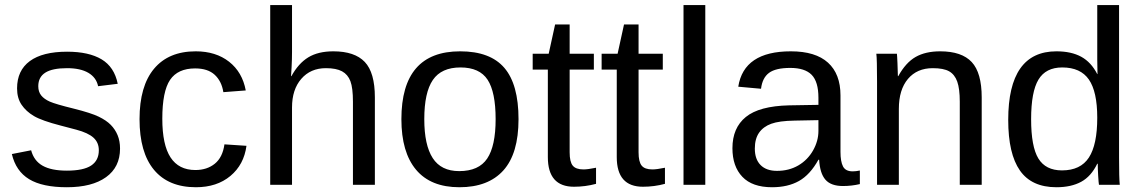

<svg xmlns="http://www.w3.org/2000/svg" viewBox="-20 -745 4599 774"><path d="M463.9 -146Q463.9 -71.3 407.5 -30.8Q351.1 9.8 249.5 9.8Q150.9 9.8 97.4 -22.7Q43.9 -55.2 27.8 -124L105.5 -139.2Q116.7 -96.7 151.9 -76.9Q187 -57.1 249.5 -57.1Q316.4 -57.1 347.4 -77.6Q378.4 -98.1 378.4 -139.2Q378.4 -170.4 356.9 -189.9Q335.4 -209.5 287.6 -222.2L224.6 -238.8Q148.9 -258.3 116.9 -277.1Q85 -295.9 66.9 -322.8Q48.8 -349.6 48.8 -388.7Q48.8 -460.9 100.3 -498.8Q151.9 -536.6 250.5 -536.6Q337.9 -536.6 389.4 -505.9Q440.9 -475.1 454.6 -407.2L375.5 -397.5Q368.2 -432.6 336.2 -451.4Q304.2 -470.2 250.5 -470.2Q190.9 -470.2 162.6 -452.1Q134.3 -434.1 134.3 -397.5Q134.3 -375 146 -360.4Q157.7 -345.7 180.7 -335.4Q203.6 -325.2 277.3 -307.1Q347.2 -289.6 377.9 -274.7Q408.7 -259.8 426.5 -241.7Q444.3 -223.6 454.1 -200Q463.9 -176.3 463.9 -146Z M634.3 -266.6Q634.3 -161.1 667.5 -110.4Q700.7 -59.6 767.6 -59.6Q814.5 -59.6 845.9 -85Q877.4 -110.4 884.8 -163.1L973.6 -157.2Q963.4 -81.1 908.7 -35.6Q854 9.8 770 9.8Q659.2 9.8 600.8 -60.3Q542.5 -130.4 542.5 -264.6Q542.5 -397.9 601.1 -468Q659.7 -538.1 769 -538.1Q850.1 -538.1 903.6 -496.1Q957 -454.1 970.7 -380.4L880.4 -373.5Q873.5 -417.5 845.7 -443.4Q817.9 -469.2 766.6 -469.2Q696.8 -469.2 665.5 -422.9Q634.3 -376.5 634.3 -266.6Z M1154.8 -438Q1183.1 -489.7 1222.9 -513.9Q1262.7 -538.1 1323.7 -538.1Q1409.7 -538.1 1450.4 -495.4Q1491.2 -452.6 1491.2 -352.1V0H1402.8V-335Q1402.8 -390.6 1392.6 -417.7Q1382.3 -444.8 1358.9 -457.5Q1335.4 -470.2 1293.9 -470.2Q1231.9 -470.2 1194.6 -427.2Q1157.2 -384.3 1157.2 -311.5V0H1069.3V-724.6H1157.2V-536.1Q1157.2 -506.3 1155.5 -474.6Q1153.8 -442.9 1153.3 -438Z M2070.3 -264.6Q2070.3 -126 2009.3 -58.1Q1948.2 9.8 1832 9.8Q1716.3 9.8 1657.2 -60.8Q1598.1 -131.3 1598.1 -264.6Q1598.1 -538.1 1835 -538.1Q1956.1 -538.1 2013.2 -471.4Q2070.3 -404.8 2070.3 -264.6ZM1978 -264.6Q1978 -374 1945.6 -423.6Q1913.1 -473.1 1836.4 -473.1Q1759.3 -473.1 1724.9 -422.6Q1690.4 -372.1 1690.4 -264.6Q1690.4 -160.2 1724.4 -107.7Q1758.3 -55.2 1831.1 -55.2Q1910.2 -55.2 1944.1 -106Q1978 -156.7 1978 -264.6Z M2382.8 -3.9Q2339.4 7.8 2293.9 7.8Q2188.5 7.8 2188.5 -111.8V-464.4H2127.4V-528.3H2191.9L2217.8 -646.5H2276.4V-528.3H2374V-464.4H2276.4V-130.9Q2276.4 -92.8 2288.8 -77.4Q2301.3 -62 2332 -62Q2349.6 -62 2382.8 -68.8Z M2660.6 -3.9Q2617.2 7.8 2571.8 7.8Q2466.3 7.8 2466.3 -111.8V-464.4H2405.3V-528.3H2469.7L2495.6 -646.5H2554.2V-528.3H2651.9V-464.4H2554.2V-130.9Q2554.2 -92.8 2566.7 -77.4Q2579.1 -62 2609.9 -62Q2627.4 -62 2660.6 -68.8Z M2735.4 0V-724.6H2823.2V0Z M3092.3 9.8Q3012.7 9.8 2972.7 -32.2Q2932.6 -74.2 2932.6 -147.5Q2932.6 -229.5 2986.6 -273.4Q3040.5 -317.4 3160.6 -320.3L3279.3 -322.3V-351.1Q3279.3 -415.5 3252 -443.4Q3224.6 -471.2 3166 -471.2Q3106.9 -471.2 3080.1 -451.2Q3053.2 -431.2 3047.9 -387.2L2956.1 -395.5Q2978.5 -538.1 3168 -538.1Q3267.6 -538.1 3317.9 -492.4Q3368.2 -446.8 3368.2 -360.4V-132.8Q3368.2 -93.8 3378.4 -74Q3388.7 -54.2 3417.5 -54.2Q3430.2 -54.2 3446.3 -57.6V-2.9Q3413.1 4.9 3378.4 4.9Q3329.6 4.9 3307.4 -20.8Q3285.2 -46.4 3282.2 -101.1H3279.3Q3245.6 -40.5 3200.9 -15.4Q3156.2 9.8 3092.3 9.8ZM3112.3 -56.2Q3160.6 -56.2 3198.2 -78.1Q3235.8 -100.1 3257.6 -138.4Q3279.3 -176.8 3279.3 -217.3V-260.7L3183.1 -258.8Q3121.1 -257.8 3089.1 -246.1Q3057.1 -234.4 3040 -210Q3022.9 -185.5 3022.9 -146Q3022.9 -103 3046.1 -79.6Q3069.3 -56.2 3112.3 -56.2Z M3849.1 0V-335Q3849.1 -387.2 3838.9 -416Q3828.6 -444.8 3806.2 -457.5Q3783.7 -470.2 3740.2 -470.2Q3676.8 -470.2 3640.1 -426.8Q3603.5 -383.3 3603.5 -306.2V0H3515.6V-415.5Q3515.6 -507.8 3512.7 -528.3H3595.7Q3596.2 -525.9 3596.7 -515.1Q3597.2 -504.4 3597.9 -490.5Q3598.6 -476.6 3599.6 -438H3601.1Q3631.3 -492.7 3671.1 -515.4Q3710.9 -538.1 3770 -538.1Q3856.9 -538.1 3897.2 -494.9Q3937.5 -451.7 3937.5 -352.1V0Z M4403.3 -85Q4378.9 -34.2 4338.6 -12.2Q4298.3 9.8 4238.8 9.8Q4138.7 9.8 4091.6 -57.6Q4044.4 -125 4044.4 -261.7Q4044.4 -538.1 4238.8 -538.1Q4298.8 -538.1 4338.9 -516.1Q4378.9 -494.1 4403.3 -446.3H4404.3L4403.3 -505.4V-724.6H4491.2V-108.9Q4491.2 -26.4 4494.1 0H4410.2Q4408.7 -7.8 4407 -36.1Q4405.3 -64.5 4405.3 -85ZM4136.7 -264.6Q4136.7 -153.8 4166 -106Q4195.3 -58.1 4261.2 -58.1Q4335.9 -58.1 4369.6 -109.9Q4403.3 -161.6 4403.3 -270.5Q4403.3 -375.5 4369.6 -424.3Q4335.9 -473.1 4262.2 -473.1Q4195.8 -473.1 4166.3 -424.1Q4136.7 -375 4136.7 -264.6Z"/></svg>

Font: TypoPRO Liberation Sans
Style: Regular
Weight: 400
Designer: Steve Matteson
Foundry: Ascender Corporation
Version: Version 2.00.1